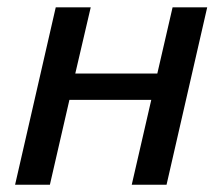

<svg xmlns="http://www.w3.org/2000/svg" viewBox="-20 -508 611 528"><path d="M21.5 0 133.3 -487.8H229.5L187 -305.7H412.6L454.6 -487.8H549.8L438 0H342.3L396 -233.4H170.9L117.2 0Z"/></svg>

Font: HK Grotesk Medium Italic
Style: Regular
Weight: 500
Italic angle: -13°
Designer: Alfredo Marco Pradil and Stefan Peev
Foundry: Hanken Design Co.
Version: Version 1.000;PS 001.000;hotconv 1.0.88;makeotf.lib2.5.64775